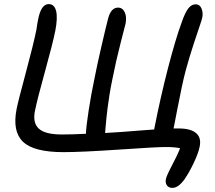

<svg xmlns="http://www.w3.org/2000/svg" viewBox="-20 -746 1046 934"><path d="M818.8 168Q799.8 168 791.5 155Q783.2 142.1 787.1 125Q789.6 109.9 816.4 59.1Q843.3 8.3 856 -24.9Q832 -30.8 784.2 -30.8Q741.7 -30.8 558.8 -18.3Q376 -5.9 289.1 -5.9Q144 -5.9 91.6 -56.6Q39.1 -107.4 61 -216.8Q68.4 -254.4 106 -394Q143.6 -533.7 157.2 -602.1Q162.6 -639.6 165 -648.9Q179.2 -726.1 216.8 -726.1Q244.6 -726.1 252.9 -692.6Q261.2 -659.2 249 -596.2Q236.3 -533.2 199 -398.7Q161.6 -264.2 149.9 -206.1Q138.2 -147.9 169.2 -119.9Q200.2 -91.8 280.8 -91.8Q329.6 -91.8 397.9 -95.2Q399.4 -132.3 411.4 -209.5Q423.3 -286.6 438 -356Q450.7 -422.9 473.9 -522.9Q497.1 -623 506.8 -659.2Q521 -709 554.2 -709Q576.2 -709 586.7 -686.5Q597.2 -664.1 590.8 -630.9Q589.8 -627 566.9 -537.8Q543.9 -448.7 525.9 -356.9Q518.1 -319.3 512.5 -284.2Q506.8 -249 503.2 -219.5Q499.5 -189.9 497.6 -170.7Q495.6 -151.4 493.7 -127.9Q491.7 -104.5 491.2 -99.1Q530.3 -101.1 572.8 -104.2Q615.2 -107.4 661.4 -111.1Q707.5 -114.7 730 -116.2Q730 -120.1 731 -122.1Q760.3 -271.5 797.1 -414.1Q834 -556.6 863.8 -637.2Q880.4 -685.1 896 -705.1Q911.6 -725.1 932.1 -725.1Q951.7 -725.1 960.2 -704.8Q968.8 -684.6 963.9 -660.2Q961.9 -649.9 950.9 -618.4Q939.9 -586.9 920.7 -527.8Q901.4 -468.8 883.8 -404.8Q874.5 -370.1 864.5 -323.2Q854.5 -276.4 843 -216.6Q831.5 -156.7 827.1 -134.8Q825.2 -125 824.2 -121.1H849.1Q907.7 -121.1 934.1 -98.4Q960.4 -75.7 951.2 -32.2Q945.3 -2 922.9 45.7Q900.4 93.3 877 127Q847.2 168 818.8 168Z"/></svg>

Font: Shantell Sans Bouncy
Style: Italic
Weight: 400
Italic angle: -11.31°
Designer: Stephen Nixon, Anya Danilova, Shantell Martin
Foundry: Arrow Type
Version: Version 1.006;[9816181b4]